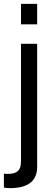

<svg xmlns="http://www.w3.org/2000/svg" viewBox="-38 -749 280 987"><path d="M70 -524H153V109Q153 213 25 218H10L-8 217L-18 215V144L1 145H2Q54 145 65 113Q70 98 70 76ZM153 -729V-624H70V-729Z"/></svg>

Font: Ekushey Lalsalu
Style: Regular
Weight: 400
Designer: Al Mamun Sumon
Foundry: Al Mamun Sumon
Version: Version 1.0